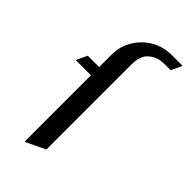

<svg xmlns="http://www.w3.org/2000/svg" viewBox="-239 -810 892 892"><g transform="rotate(45 207.5 -363.5)"><path d="M219.7 -24.4 127 19.5H122.1V-415H24.4V-419.9L47.4 -468.8H122.1V-551.8Q122.1 -632.3 182.6 -691.9Q239.3 -747.1 324.7 -747.1H390.6V-742.2L367.2 -693.4H324.7Q281.2 -693.4 250 -667Q219.7 -642.1 219.7 -585Z"/></g></svg>

Font: Nova Slim
Style: Book
Weight: 400
Version: Version 2.000